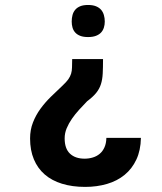

<svg xmlns="http://www.w3.org/2000/svg" viewBox="-20 -545 640 757"><path d="M386.2 -312Q386.2 -278.8 385 -255.1Q383.8 -231.4 377.9 -213.1Q372.1 -194.8 359.6 -179.2Q347.2 -163.6 323.7 -146Q308.1 -129.9 292.2 -112.5Q276.4 -95.2 263.7 -76.9Q251 -58.6 242.9 -39.3Q234.9 -20 234.9 0.5Q234.9 41 255.9 60.8Q276.9 80.6 313.5 80.6Q330.6 80.6 345.9 75.9Q361.3 71.3 373 61.5Q384.8 51.8 391.8 36.1Q398.9 20.5 399.4 -1.5H535.6Q534.7 47.9 517.6 84.2Q500.5 120.6 471.2 144.5Q441.9 168.5 401.9 180.2Q361.8 191.9 315.9 191.9Q264.6 191.9 224.4 179.4Q184.1 167 156.2 142.8Q128.4 118.7 113.5 83Q98.6 47.4 98.6 1Q98.6 -33.2 109.9 -62Q121.1 -90.8 139.4 -116Q157.7 -141.1 180.7 -163.6Q203.6 -186 226.6 -207.5Q241.7 -221.7 249.3 -232.4Q256.8 -243.2 260.3 -254.4Q263.7 -265.6 263.9 -279.1Q264.2 -292.5 264.6 -312ZM262.7 -460Q262.7 -473.6 265.9 -485.6Q269 -497.6 276.4 -506.3Q283.7 -515.1 296.1 -520.3Q308.6 -525.4 327.1 -525.4Q345.7 -525.4 358.4 -520.3Q371.1 -515.1 378.7 -506.3Q386.2 -497.6 389.6 -485.6Q393.1 -473.6 393.1 -460Q393.1 -447.3 389.6 -436.3Q386.2 -425.3 378.7 -417Q371.1 -408.7 358.4 -403.8Q345.7 -398.9 327.1 -398.9Q308.6 -398.9 296.1 -403.8Q283.7 -408.7 276.4 -417Q269 -425.3 265.9 -436.3Q262.7 -447.3 262.7 -460Z"/></svg>

Font: TypoPRO Roboto Mono
Style: Bold
Weight: 700
Designer: Google
Version: Version 2.000986; 2015; ttfautohint (v1.3)